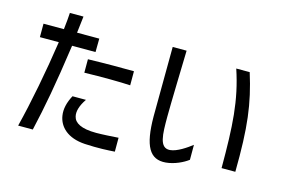

<svg xmlns="http://www.w3.org/2000/svg" viewBox="-99 -952 1814 1227"><g transform="rotate(15 808.5 -339.0)"><path d="M81 -533H206C177 -336 135 -117 93 49H190C227 -111 256 -266 294 -533H449L450 -622H303C308 -661 312 -700 316 -732H226C224 -705 222 -668 216 -622H81ZM350 -85C361 -15 419 45 535 52C623 57 690 53 733 50V-42C690 -39 627 -35 586 -35C487 -35 442 -62 433 -102C425 -134 437 -175 469 -222H380C354 -174 343 -128 350 -85ZM414 -387C531 -390 650 -389 718 -385V-478C652 -479 529 -479 414 -476Z M1009 -692H917C917 -581 914 -343 914 -232C915 -35 960 42 1065 33C1122 28 1179 0 1210 -24V-123C1178 -98 1116 -54 1069 -51C1000 -47 999 -135 999 -253C999 -334 1007 -611 1009 -692ZM1345 -664C1410 -469 1419 -305 1419 -25H1510C1514 -321 1495 -469 1434 -664Z"/></g></svg>

Font: コーポレート・ロゴ ver3 Medium
Style: Regular
Weight: 500
Designer: [KANA_main] LOGOTYPE.JP [Source Han Sans] Ryoko NISHIZUKA 西塚涼子 (kana, bopomofo & ideographs); Paul D. Hunt (Latin, Greek
Version: Version 12.001;FEAKit 1.0